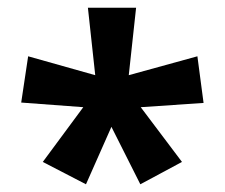

<svg xmlns="http://www.w3.org/2000/svg" viewBox="-20 -820 583 498"><path d="M333 -800 314 -625 492 -674 508 -553 345 -542 452 -400 344 -342 269 -491 203 -342 91 -400 196 -542 35 -554 53 -674 227 -625 208 -800Z"/></svg>

Font: Noto Sans Tamil SemiCondensed
Style: Bold
Weight: 700
Width: 4
Designer: Jelle Bosma - Monotype Design Team
Foundry: Monotype Imaging Inc.
Version: Version 2.004; ttfautohint (v1.8.4.7-5d5b)